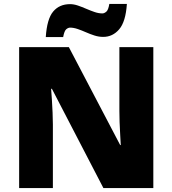

<svg xmlns="http://www.w3.org/2000/svg" viewBox="-20 -953 874 973"><path d="M77 0V-714H329L589 -218H592Q591 -241 589 -272Q587 -303 586 -335Q585 -367 585 -391V-714H757V0H504L243 -503H239Q241 -480 243 -447.5Q245 -415 246.5 -382Q248 -349 248 -322V0ZM212 -765Q218 -857 249.5 -894.5Q281 -932 335 -932Q354 -932 374.5 -925Q395 -918 417 -908.5Q439 -899 459.5 -892Q480 -885 499 -885Q508 -885 518.5 -893.5Q529 -902 534 -933H623Q617 -843 584 -804.5Q551 -766 503 -766Q481 -766 459 -773Q437 -780 415.5 -789.5Q394 -799 373.5 -806Q353 -813 335 -813Q326 -813 316 -805Q306 -797 300 -765Z"/></svg>

Font: Noto Sans Symbols Black
Style: Regular
Weight: 900
Version: Version 2.002